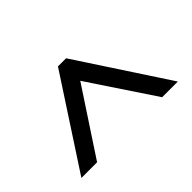

<svg xmlns="http://www.w3.org/2000/svg" viewBox="-146 -717 718 718"><g transform="rotate(45 212.5 -358.0)"><path d="M391 -103 34 -336V-379L391 -613V-530L131 -357L391 -186Z"/></g></svg>

Font: Noto Serif ExtraCondensed Black
Style: Regular
Weight: 900
Width: 2
Designer: Monotype Design Team
Foundry: Monotype Imaging Inc.
Version: Version 2.015; ttfautohint (v1.8.4.7-5d5b)